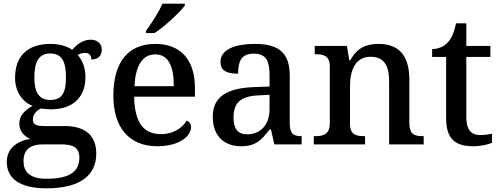

<svg xmlns="http://www.w3.org/2000/svg" viewBox="-20 -786 2720 1045"><path d="M232 239C418 239 504 167 504 50C504 -38 455 -100 332 -100H218C170 -100 159 -113 159 -136C159 -164 179 -184 203 -196C216 -193 241 -191 257 -191C384 -191 445 -264 445 -365C445 -422 427 -459 403 -487C415 -494 427 -498 444 -498C469 -498 477 -481 477 -462C518 -462 534 -487 534 -516C534 -545 514 -570 473 -570C428 -570 394 -539 373 -515C351 -532 306 -547 257 -547C125 -547 62 -477 62 -362C62 -291 98 -233 157 -210C109 -182 85 -154 85 -113C85 -69 115 -43 145 -30C75 -19 17 20 17 95C17 186 88 239 232 239ZM254 -242C192 -242 167 -283 167 -364C167 -449 191 -495 253 -495C317 -495 339 -451 339 -365C339 -282 318 -242 254 -242ZM234 187C139 187 108 147 108 91C108 16 161 0 213 0H316C378 0 412 17 412 72C412 140 370 187 234 187Z M775 -619V-606H821C877 -642 961 -721 986 -756V-766H865C844 -721 804 -657 775 -619ZM836 10C962 10 1020 -50 1020 -93C1020 -112 1008 -125 997 -130C973 -91 925 -56 856 -56C762 -56 713 -117 710 -260H1041V-307C1041 -465 959 -547 826 -547C679 -547 597 -451 597 -264C597 -91 684 10 836 10ZM926 -317H712C717 -429 756 -490 825 -490C899 -490 926 -421 926 -317Z M1293 10C1374 10 1405 -26 1447 -81H1455L1473 0H1622V-45H1619C1574 -45 1557 -61 1557 -117V-375C1557 -501 1494 -547 1367 -547C1264 -547 1180 -519 1180 -449C1180 -402 1212 -385 1276 -385C1276 -449 1291 -494 1361 -494C1435 -494 1447 -446 1447 -373V-315L1364 -312C1212 -307 1138 -257 1138 -151C1138 -41 1204 10 1293 10ZM1325 -55C1274 -55 1251 -86 1251 -146C1251 -223 1285 -263 1389 -267L1447 -270V-191C1447 -108 1399 -55 1325 -55Z M1688 0H1967V-45H1962C1918 -45 1885 -53 1885 -112V-317C1885 -402 1913 -477 1997 -477C2072 -477 2098 -427 2098 -341V0H2286V-45H2281C2236 -45 2208 -54 2208 -117V-352C2208 -488 2147 -547 2041 -547C1974 -547 1925 -527 1886 -458H1881L1868 -536H1693V-491H1698C1742 -491 1775 -482 1775 -424V-116C1775 -54 1740 -45 1695 -45H1688Z M2557 10C2597 10 2639 0 2658 -9V-58C2637 -54 2616 -51 2592 -51C2545 -51 2518 -81 2518 -146V-476H2649V-536H2518V-659H2462C2452 -610 2438 -577 2416 -554C2395 -531 2362 -519 2332 -519V-476H2408V-146C2408 -30 2456 10 2557 10Z"/></svg>

Font: Noto Serif Malayalam Medium
Style: Regular
Weight: 500
Designer: Indian type Foundry, Jelle Bosma, Monotype Design Team
Foundry: Monotype Imaging Inc.
Version: Version 2.104